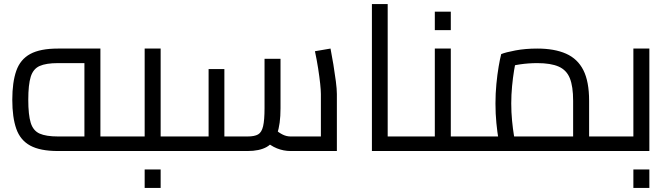

<svg xmlns="http://www.w3.org/2000/svg" viewBox="-20 -737 3270 937"><path d="M263 0Q176 0 127.5 -26.5Q79 -53 59.5 -108.5Q40 -164 40 -250Q40 -336 59.5 -391.5Q79 -447 127.5 -473.5Q176 -500 263 -500H470V-40H392V-463L432 -429H263Q205 -429 173.5 -415Q142 -401 130 -362.5Q118 -324 118 -250Q118 -176 130 -137.5Q142 -99 173.5 -85Q205 -71 263 -71H578V0ZM578 0V-71Q584 -71 588 -68.5Q592 -66 594 -61.5Q596 -57 597 -50.5Q598 -44 598 -36Q598 -28 597 -21Q596 -14 594 -9.5Q592 -5 588 -2.5Q584 0 578 0Z M764 0V-71H872V0ZM578 0Q572 0 568 -2.5Q564 -5 562 -9.5Q560 -14 559 -21Q558 -28 558 -36Q558 -47 559.5 -54.5Q561 -62 565.5 -66.5Q570 -71 578 -71ZM578 0V-71H722L686 -42V-500H764V0ZM872 0V-71Q878 -71 882 -68.5Q886 -66 888 -61.5Q890 -57 891 -50.5Q892 -44 892 -36Q892 -28 891 -21Q890 -14 888 -9.5Q886 -5 882 -2.5Q878 0 872 0ZM686 180V90H764V180Z M1398 0Q1364 0 1331.5 -13Q1299 -26 1269 -54L1320 -107Q1343 -88 1361 -79.5Q1379 -71 1398 -71H1576L1546 -39V-278Q1546 -296 1542.5 -329Q1539 -362 1532.5 -403.5Q1526 -445 1517 -487L1593 -500Q1600 -465 1607 -422Q1614 -379 1619 -340.5Q1624 -302 1624 -278V0ZM872 0V-71H1018L998 -51V-400H1075V0ZM1075 0V-71H1188Q1222 -71 1239.5 -81Q1257 -91 1264 -121Q1271 -151 1271 -209V-450H1349V-209Q1349 -131 1332.5 -85Q1316 -39 1281 -19.5Q1246 0 1188 0ZM872 0Q866 0 862 -2.5Q858 -5 856 -9.5Q854 -14 853 -21Q852 -28 852 -36Q852 -47 853.5 -54.5Q855 -62 859.5 -66.5Q864 -71 872 -71Z M1872 0V-71H1994V0ZM1795 0V-717H1872V0ZM1994 0V-71Q2000 -71 2004 -68.5Q2008 -66 2010 -61.5Q2012 -57 2013 -50.5Q2014 -44 2014 -36Q2014 -28 2013 -21Q2012 -14 2010 -9.5Q2008 -5 2004 -2.5Q2000 0 1994 0Z M2180 0V-71H2288V0ZM1994 0Q1988 0 1984 -2.5Q1980 -5 1978 -9.5Q1976 -14 1975 -21Q1974 -28 1974 -36Q1974 -47 1975.5 -54.5Q1977 -62 1981.5 -66.5Q1986 -71 1994 -71ZM1994 0V-71H2138L2102 -42V-500H2180V0ZM2288 0V-71Q2294 -71 2298 -68.5Q2302 -66 2304 -61.5Q2306 -57 2307 -50.5Q2308 -44 2308 -36Q2308 -28 2307 -21Q2306 -14 2304 -9.5Q2302 -5 2298 -2.5Q2294 0 2288 0ZM2102 -590V-680H2180V-590Z M2855 0V-71H2963V0ZM2288 0Q2282 0 2278 -2.5Q2274 -5 2272 -9.5Q2270 -14 2269 -21Q2268 -28 2268 -36Q2268 -47 2269.5 -54.5Q2271 -62 2275.5 -66.5Q2280 -71 2288 -71ZM2288 0V-71H2835L2777 -30V-245Q2777 -315 2761 -355Q2745 -395 2706.5 -412Q2668 -429 2602 -429Q2560 -429 2518.5 -423Q2477 -417 2454 -407L2501 -455Q2495 -431 2489 -394.5Q2483 -358 2479 -316Q2475 -274 2475 -232Q2475 -189 2479 -148Q2483 -107 2488 -77Q2493 -47 2496 -35L2422 -14Q2418 -27 2412.5 -59Q2407 -91 2402.5 -136Q2398 -181 2398 -232Q2398 -281 2402.5 -327.5Q2407 -374 2413.5 -412Q2420 -450 2426 -473Q2448 -482 2496 -491Q2544 -500 2602 -500Q2686 -500 2742.5 -475Q2799 -450 2827 -394.5Q2855 -339 2855 -245V0ZM2963 0V-71Q2969 -71 2973 -68.5Q2977 -66 2979 -61.5Q2981 -57 2982 -50.5Q2983 -44 2983 -36Q2983 -28 2982 -21Q2981 -14 2979 -9.5Q2977 -5 2973 -2.5Q2969 0 2963 0Z M2963 0V-71H3107L3071 -42V-500H3149V0ZM2963 0Q2957 0 2953 -2.5Q2949 -5 2947 -9.5Q2945 -14 2944 -21Q2943 -28 2943 -36Q2943 -47 2944.5 -54.5Q2946 -62 2950.5 -66.5Q2955 -71 2963 -71ZM3071 180V90H3149V180Z"/></svg>

Font: Cairo
Style: Regular
Weight: 400
Designer: Mohamed Gaber, Accademia di Belle Arti di Urbino
Foundry: Kief Type Foundry, Accademia di Belle Arti di Urbino
Version: Version 3.120